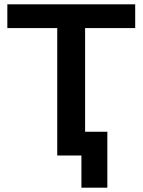

<svg xmlns="http://www.w3.org/2000/svg" viewBox="-20 -720 660 889"><path d="M477 -110V149H357V0H245V-590H14V-700H606V-590H374V-110Z"/></svg>

Font: CMG Sans SemiBold
Style: Regular
Weight: 600
Designer: Julieta Ulanovsky
Foundry: Julieta Ulanovsky
Version: Version 7.200